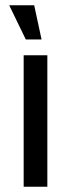

<svg xmlns="http://www.w3.org/2000/svg" viewBox="-20 -710 270 730"><path d="M70 0V-500H160V0ZM78 -560 15 -690H110L138 -560Z"/></svg>

Font: Cuprum
Style: Regular
Weight: 400
Designer: Jovanny Lemonad
Foundry: Jovanny Lemonad
Version: Version 3.000